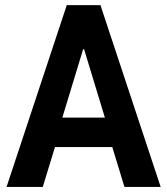

<svg xmlns="http://www.w3.org/2000/svg" viewBox="-20 -740 662 760"><path d="M5.9 0 244.3 -719.7H377.6L616 0H472.6L413.5 -193.7L403.8 -246.1L312.9 -544.9H309L218.1 -246.1L208.5 -193.7L149.3 0ZM145.3 -157.9V-274.6H476.1V-157.9Z"/></svg>

Font: Reddit Sans Condensed
Style: Regular
Weight: 400
Designer: Stephen Hutchings
Foundry: Reddit
Version: Version 1.014